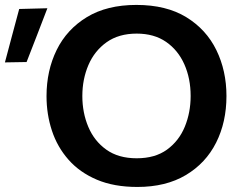

<svg xmlns="http://www.w3.org/2000/svg" viewBox="-117 -747 982 780"><path d="M441 12.5Q346 12.5 276.5 -17Q207 -46.5 161.5 -98Q116 -149.5 94 -216Q72 -282.5 72 -356.5Q72 -460 113.2 -544Q154.5 -628 236 -677.5Q317.5 -727 437 -727Q558.5 -727 639.8 -677.2Q721 -627.5 762 -543.5Q803 -459.5 803 -357Q803 -251 761 -167.5Q719 -84 638 -35.8Q557 12.5 441 12.5ZM438.5 -104Q513 -104 561.5 -139.2Q610 -174.5 633.8 -232.2Q657.5 -290 657.5 -357Q657.5 -428 632 -485.5Q606.5 -543 557.8 -576.8Q509 -610.5 438.5 -610.5Q365.5 -610.5 316.2 -575.5Q267 -540.5 242.2 -482.8Q217.5 -425 217.5 -357Q217.5 -289 241.8 -231.5Q266 -174 315 -139Q364 -104 438.5 -104ZM-97 -493.5Q-82.5 -548 -68 -602.5Q-53.5 -657 -39 -710.5L75.5 -713.5Q54 -657.5 33 -603Q12 -548.5 -9 -495Z"/></svg>

Font: Commissioner SemiBold
Style: Regular
Weight: 600
Designer: Kostas Bartsokas
Foundry: Kostas Bartsokas
Version: Version 1.000; ttfautohint (v1.8.3)